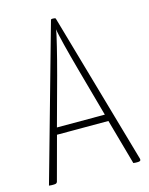

<svg xmlns="http://www.w3.org/2000/svg" viewBox="-108 -774 653 844"><g transform="rotate(-15 218.0 -352.0)"><path d="M335 -207H101L47 -7Q45 -2 41 -0.5Q37 1 29 1Q27 1 21.5 1Q16 1 9 0L206 -701Q206 -705 215 -705Q225 -705 228 -702L426 -11Q429 1 414 1Q410 1 404 1Q398 1 393 0ZM109 -238H327L266 -458Q257 -491 248.5 -522.5Q240 -554 233.5 -580.5Q227 -607 222.5 -627Q218 -647 217 -656Q216 -647 211.5 -627Q207 -607 200.5 -580.5Q194 -554 186 -522.5Q178 -491 169 -458Z"/></g></svg>

Font: Yanone Kaffeesatz Thin
Style: Regular
Weight: 250
Designer: Yanone
Foundry: Yanone Font Production. Not for release.
Version: Version 1.002